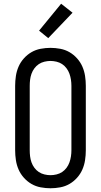

<svg xmlns="http://www.w3.org/2000/svg" viewBox="-20 -999 540 1027"><path d="M250 8Q224 8 197.5 3Q171 -2 148.5 -15Q126 -28 108 -48Q90 -68 79.5 -92Q69 -116 65 -142.5Q61 -169 61 -195V-540Q61 -566 65 -592.5Q69 -619 79.5 -643Q90 -667 108 -687Q126 -707 148.5 -720Q171 -733 197.5 -738Q224 -743 250 -743Q276 -743 302.5 -738Q329 -733 351.5 -720Q374 -707 392 -687Q410 -667 420.5 -643Q431 -619 435 -592.5Q439 -566 439 -540V-195Q439 -169 435 -142.5Q431 -116 420.5 -92Q410 -68 392 -48Q374 -28 351.5 -15Q329 -2 302.5 3Q276 8 250 8ZM250 -62Q266 -62 282.5 -66Q299 -70 312.5 -79Q326 -88 336 -101.5Q346 -115 351.5 -130.5Q357 -146 359.5 -162.5Q362 -179 362 -195V-540Q362 -556 359.5 -572.5Q357 -589 351.5 -604.5Q346 -620 336 -633.5Q326 -647 312.5 -656Q299 -665 282.5 -669Q266 -673 250 -673Q234 -673 217.5 -669Q201 -665 187.5 -656Q174 -647 164 -633.5Q154 -620 148.5 -604.5Q143 -589 141 -572.5Q139 -556 139 -540V-195Q139 -179 141 -162.5Q143 -146 148.5 -130.5Q154 -115 164 -101.5Q174 -88 187.5 -79Q201 -70 217.5 -66Q234 -62 250 -62ZM238 -795 189 -835 307 -979 368 -931Z"/></svg>

Font: Iosevka Curly Slab
Style: Regular
Weight: 400
Monospace: yes
Designer: Belleve Invis
Foundry: Belleve Invis
Version: Version 22.1.2; ttfautohint (v1.8.4)